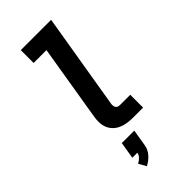

<svg xmlns="http://www.w3.org/2000/svg" viewBox="-305 -795 1110 1110"><g transform="rotate(-45 250.0 -240.0)"><path d="M312 0Q289 0 266.5 -3.5Q244 -7 224 -15.5Q204 -24 188.5 -39Q173 -54 164.5 -74Q156 -94 155 -117Q154 -140 158 -163L235 -630H130V-735H378L280 -146Q279 -138 280 -130Q281 -122 285 -116Q289 -110 296.5 -107.5Q304 -105 312 -105H395V0ZM171 255 145 209Q160 202 172.5 189Q185 176 187 161H146L163 58H265L248 161Q246 175 239 189.5Q232 204 221.5 216Q211 228 198 238Q185 248 171 255Z"/></g></svg>

Font: Iosevka SS04 Extrabold Oblique
Style: Regular
Weight: 800
Italic angle: -9°
Monospace: yes
Designer: Belleve Invis
Foundry: Belleve Invis
Version: Version 19.0.0; ttfautohint (v1.8.4)